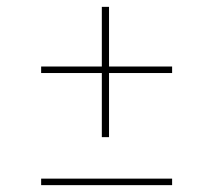

<svg xmlns="http://www.w3.org/2000/svg" viewBox="-20 -541 622 560"><path d="M277 -141V-328H100V-347H277V-521H298V-347H482V-328H298V-141ZM100 -1V-20H482V-1Z"/></svg>

Font: Display Regular
Style: Regular
Weight: 400
Designer: Latin by Veronika Burian and Jose Scaglione. Greek by Irene Vlachou. Cyrillic by Vera Evstafieva.
Foundry: TypeTogether
Version: Version 3.002